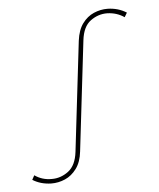

<svg xmlns="http://www.w3.org/2000/svg" viewBox="-105 -768 692 834"><g transform="rotate(-10 240.5 -351.0)"><path d="M54 2Q8 -3 -25 -28L-13 -46Q18 -20 59 -17Q98 -13 133.5 -35Q169 -57 181 -115L279 -588Q289 -634 312 -660Q335 -686 365 -696Q395 -706 426 -703Q472 -698 506 -672L493 -654Q463 -679 421 -684Q382 -688 346.5 -666.5Q311 -645 299 -586L201 -113Q192 -68 168.5 -41.5Q145 -15 115 -5Q85 5 54 2Z"/></g></svg>

Font: Montserrat Thin
Style: Italic
Weight: 100
Italic angle: -11.3°
Designer: Julieta Ulanovsky
Foundry: Julieta Ulanovsky
Version: Version 9.000; ttfautohint (v1.8.4.7-5d5b)